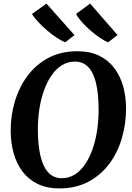

<svg xmlns="http://www.w3.org/2000/svg" viewBox="-20 -1038 735 1068"><path d="M310.1 10Q239.9 10 188.7 -15.2Q137.6 -40.4 104.7 -84.4Q71.8 -128.4 55.8 -186Q39.8 -243.6 39.5 -308.4Q39 -394.6 62.8 -474.2Q86.6 -553.8 133.5 -616.7Q180.5 -679.6 249.8 -716.3Q319.2 -753 410.2 -753Q481.1 -753 532.3 -727.8Q583.4 -702.6 616.3 -658.6Q649.1 -614.5 665 -557.8Q680.8 -501.1 681.1 -438Q681.6 -351 658.2 -270.5Q634.8 -190 587.9 -126.9Q540.9 -63.9 471.4 -26.9Q401.8 10 310.1 10ZM323.2 -46.7Q362.9 -46.7 395.5 -66.9Q428 -87.1 452.9 -123.5Q477.9 -159.9 494.8 -208.1Q511.8 -256.4 520.2 -313Q528.7 -369.6 528.4 -430.3Q528.1 -494.3 520.3 -543.6Q512.6 -592.9 496.7 -626.7Q480.9 -660.5 456.2 -678Q431.5 -695.5 396.8 -695.5Q357.5 -695.5 324.7 -675.4Q291.9 -655.2 267 -619.2Q242.1 -583.1 224.8 -535.1Q207.5 -487.1 198.9 -431.3Q190.3 -375.4 190.6 -315.8Q190.9 -250.8 199.1 -200.7Q207.2 -150.5 223.6 -116.3Q239.9 -82 264.7 -64.4Q289.6 -46.7 323.2 -46.7ZM633.9 -842.8 581.4 -803Q561.3 -810.5 535.2 -828.1Q509 -845.8 482.6 -868.9Q456.2 -891.9 434.8 -916.1Q413.4 -940.3 403.3 -960.6L481.4 -1018ZM394.2 -842.8 343.5 -803Q322.4 -810.5 295.6 -828.1Q268.8 -845.8 241.8 -868.9Q214.8 -891.9 192.4 -915.9Q170 -939.9 157.7 -959.9L238.3 -1018Z"/></svg>

Font: Merriweather 7pt Light
Style: Italic
Weight: 300
Italic angle: -7.8°
Designer: Eben Sorkin
Foundry: Eben Sorkin
Version: Version 2.200;gftools[0.9.31]